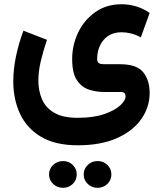

<svg xmlns="http://www.w3.org/2000/svg" viewBox="-20 -438 762 904"><path d="M374 383.3Q374 356.9 393.1 338.6Q412.1 320.3 439.5 320.3Q466.8 320.3 485.6 338.6Q504.4 356.9 504.4 383.3Q504.4 409.7 485.6 428Q466.8 446.3 439.5 446.3Q412.1 446.3 393.1 428Q374 409.7 374 383.3ZM210.9 383.3Q210.9 356.9 230.2 338.6Q249.5 320.3 276.4 320.3Q303.7 320.3 322.5 338.6Q341.3 356.9 341.3 383.3Q341.3 409.7 322.5 428Q303.7 446.3 276.4 446.3Q249.5 446.3 230.2 428Q210.9 409.7 210.9 383.3ZM346.2 246.1Q240.7 246.1 173.6 206.3Q106.4 166.5 74.5 98.1Q42.5 29.8 42.5 -55.2Q42.5 -111.8 55.2 -172.6Q67.9 -233.4 90.3 -293.5L201.2 -250.5Q184.1 -200.2 172.4 -151.4Q160.6 -102.5 160.6 -59.1Q160.6 -11.2 177.5 28.8Q194.3 68.8 234.9 92.8Q275.4 116.7 346.2 116.7Q419.4 116.7 469.5 99.6Q519.5 82.5 545.4 58.8Q571.3 35.2 571.3 15.1Q571.3 6.3 566.4 0.7Q561.5 -4.9 548.8 -4.9H469.7Q433.6 -4.9 399.2 -15.9Q364.7 -26.9 342.3 -60.1Q319.8 -93.3 319.8 -159.7Q319.8 -227.1 348.4 -285.9Q377 -344.7 429.2 -381.3Q481.4 -418 552.7 -418Q586.9 -418 620.8 -408Q654.8 -397.9 684.6 -377L643.1 -262.2Q618.2 -275.4 595.7 -280.8Q573.2 -286.1 553.2 -286.1Q498.5 -286.1 468 -250Q437.5 -213.9 437.5 -160.2Q437.5 -145 446 -140.4Q454.6 -135.7 470.2 -135.7H543.9Q624.5 -135.7 654.5 -97.7Q684.6 -59.6 684.6 -0.5Q684.6 66.4 645.3 122.6Q606 178.7 530.5 212.4Q455.1 246.1 346.2 246.1Z"/></svg>

Font: Vazirmatn RD UI FD
Style: Bold
Weight: 700
Designer: Saber Rastikerdar
Foundry: Saber Rastikerdar
Version: Version 33.003